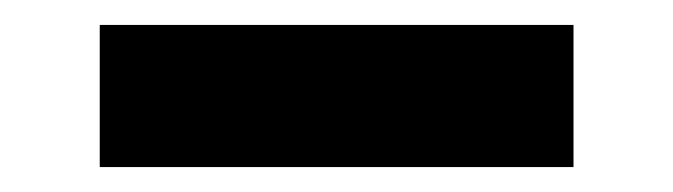

<svg xmlns="http://www.w3.org/2000/svg" viewBox="-20 -20 540 154"><path d="M60 114V0H440V114Z"/></svg>

Font: Iosevka Slab Heavy
Style: Regular
Weight: 900
Monospace: yes
Designer: Belleve Invis
Foundry: Belleve Invis
Version: Version 11.1.0; ttfautohint (v1.8.3)